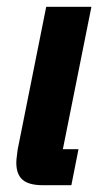

<svg xmlns="http://www.w3.org/2000/svg" viewBox="-20 -545 306 565"><path d="M190 0H106Q65 0 46.5 -16Q28 -32 28 -66Q28 -74 29.5 -85Q31 -96 32 -105L116 -525H249L165 -106H211Z"/></svg>

Font: IBM Plex Sans Condensed
Style: Bold Italic
Weight: 700
Width: 3
Italic angle: -11.31°
Designer: Mike Abbink, Paul van der Laan, Pieter van Rosmalen
Foundry: Bold Monday
Version: Version 3.201